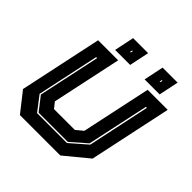

<svg xmlns="http://www.w3.org/2000/svg" viewBox="-177 -815 958 958"><g transform="rotate(45 302.0 -335.5)"><path d="M100.5 0 19.5 -103 112.5 -540H254L175.5 -172L199.5 -141.5H346.5L383.5 -172L462 -540H603.5L510.5 -103L385.5 0ZM154 -67.5H365L453 -144L523 -473.5H516L446 -146L364 -74.5H158L102 -146.5L172 -473.5H165L95 -144.5ZM414.5 -566 436.5 -671H542.5L520.5 -566ZM206.5 -566 228.5 -671H334.5L312.5 -566ZM266 -612H271L273.5 -624H268.5ZM475 -612H480L482.5 -624H477.5Z"/></g></svg>

Font: Tourney Thin ExtraBold
Style: Italic
Weight: 800
Italic angle: -12°
Version: Version 1.015